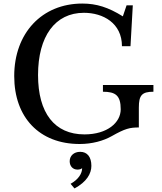

<svg xmlns="http://www.w3.org/2000/svg" viewBox="-20 -800 910 1080"><path d="M428 10C499 10 562 -8 608 -34C684 -77 710 -83 761 -83V-195C761 -264 778 -284 843 -284V-322H559V-284C630 -284 659 -263 659 -185C659 -111 584 -44 455 -44C287 -44 194 -164 194 -378C194 -596 290 -728 452 -728C560 -728 666 -670 666 -540H714L727 -770H692L671 -708C589 -759 523 -780 443 -780C216 -780 60 -614 60 -372C60 -139 202 10 428 10ZM377 234 399 260C468 223 494 176 494 133C494 83 471 54 431 54C396 54 372 76 372 107C372 135 390 154 416 154C427 154 436 151 442 146C442 175 422 209 377 234Z"/></svg>

Font: Libre Baskerville
Style: Regular
Weight: 400
Designer: Pablo Impallari, Rodrigo Fuenzalida
Foundry: Pablo Impallari, Rodrigo Fuenzalida
Version: Version 1.051;Glyphs 3.2.3 (3260)